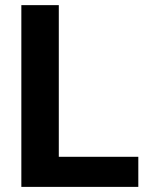

<svg xmlns="http://www.w3.org/2000/svg" viewBox="-20 -731 582 751"><path d="M210 -117.7H521V0H63.5V-710.9H210Z"/></svg>

Font: Shabnam FD
Style: Bold-FD
Weight: 700
Foundry: DejaVu fonts team - Redesigned by Saber Rastikerdar - Based on Vazir font
Version: Version 5.0.1